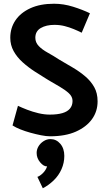

<svg xmlns="http://www.w3.org/2000/svg" viewBox="-20 -716 567 1027"><path d="M47 -45Q64 -34 89 -24Q114 -14 143 -6Q172 2 199.5 7.5Q227 13 248 13Q330 13 386 -12Q442 -37 472 -78.5Q502 -120 502 -174Q502 -218 484 -250Q466 -282 436 -307.5Q406 -333 369.5 -354.5Q333 -376 297 -397Q265 -418 235 -434.5Q205 -451 187 -470Q169 -489 169 -514Q169 -549 198 -566Q227 -583 271 -583Q300 -583 325.5 -576.5Q351 -570 374 -560.5Q397 -551 417 -541L461 -645Q422 -664 371 -680Q320 -696 269 -696Q195 -696 142.5 -672Q90 -648 62.5 -607Q35 -566 35 -514Q35 -475 53 -442.5Q71 -410 101 -383Q131 -356 166.5 -333Q202 -310 238 -288Q269 -270 299 -252.5Q329 -235 348.5 -217Q368 -199 368 -176Q368 -152 354.5 -135.5Q341 -119 314 -111Q287 -103 246 -103Q217 -103 185.5 -110.5Q154 -118 125.5 -129Q97 -140 76 -150ZM250 28Q230 28 212.5 39.5Q195 51 185.5 67.5Q176 84 176 102Q176 130 195 152.5Q214 175 232 174Q225 195 209 210.5Q193 226 180 230L209 291Q240 275 267 249Q294 223 309 189Q324 155 324 118Q324 78 302.5 53Q281 28 250 28Z"/></svg>

Font: Catamaran
Style: Bold
Weight: 700
Designer: Pria Ravichandran
Version: Version 2.000